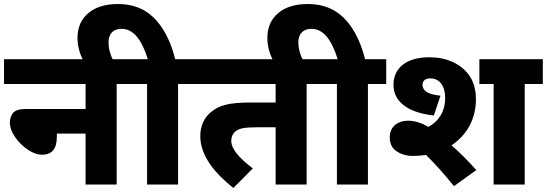

<svg xmlns="http://www.w3.org/2000/svg" viewBox="-20 -916 2714 953"><path d="M0 -499H404.8V-375H107.9C76.2 -375 54.7 -368.2 44.4 -355C34.2 -341.8 28.8 -325.2 28.8 -306.2C28.8 -239.7 120.1 -147.9 188 -147.9C236.3 -147.9 262.2 -175.3 262.2 -237.8V-252.9H404.8V0H559.1V-499H648.9V-622.1H0Z M543 -613.8C529.3 -640.6 518.6 -671.4 518.6 -706.1C518.6 -745.6 540 -772.9 583 -772.9C643.1 -772.9 683.1 -719.2 713.9 -622.1H634.8V-499H710V0H863.8V-499H954.6V-622.1H849.6C832.5 -690.9 804.2 -758.8 759.3 -811C714.4 -863.3 652.8 -896 564.9 -896C502.9 -896 453.6 -880.9 418 -850.6C382.3 -820.3 364.7 -779.3 364.7 -728C364.7 -693.4 372.6 -654.8 393.6 -615.2Z M1590.8 -499V-622.1H939.9V-499H1348.1V-407.2H1226.1C1110.4 -407.2 1064.9 -392.1 1023.9 -356.9C993.2 -330.1 974.1 -291.5 974.1 -240.2C974.1 -143.1 1045.9 -56.6 1138.2 17.1L1234.9 -80.1C1166 -132.3 1127.9 -177.2 1127.9 -216.8C1127.9 -236.8 1134.8 -252.4 1147.9 -263.2C1157.2 -271 1169.9 -276.4 1185.5 -279.8C1201.2 -282.7 1225.1 -284.2 1256.8 -284.2H1348.1V0H1502V-499Z M1485.4 -613.8C1471.7 -640.6 1460.9 -671.4 1460.9 -706.1C1460.9 -745.6 1482.4 -772.9 1525.4 -772.9C1585.4 -772.9 1625.5 -719.2 1656.2 -622.1H1577.1V-499H1652.3V0H1806.2V-499H1897V-622.1H1792C1774.9 -690.9 1746.6 -758.8 1701.7 -811C1656.7 -863.3 1595.2 -896 1507.3 -896C1445.3 -896 1396 -880.9 1360.4 -850.6C1324.7 -820.3 1307.1 -779.3 1307.1 -728C1307.1 -693.4 1314.9 -654.8 1335.9 -615.2Z M2029.3 -142.1C2052.2 -142.1 2073.7 -143.6 2094.2 -147C2135.7 -107.4 2182.6 -54.7 2233.4 7.8L2344.2 -71.8C2307.1 -113.3 2264.2 -157.7 2221.2 -194.8C2297.4 -245.6 2342.3 -325.7 2342.3 -422.9C2342.3 -469.7 2331.5 -508.8 2310.5 -539.6C2267.6 -601.6 2193.8 -631.8 2111.3 -631.8C1995.6 -631.8 1933.1 -577.6 1933.1 -495.1C1933.1 -416.5 1996.1 -357.9 2133.3 -342.8L2166.5 -440.9C2131.8 -444.8 2107.9 -451.7 2095.7 -460.9C2083.5 -470.2 2077.1 -481.4 2077.1 -494.1C2077.1 -517.1 2093.3 -526.9 2116.2 -526.9C2159.2 -526.9 2189.5 -493.2 2189.5 -429.2C2189.5 -360.8 2155.8 -313 2106.4 -286.1C2073.2 -305.7 2037.6 -316.9 2008.3 -316.9C1949.7 -316.9 1914.6 -284.7 1914.6 -233.9C1914.6 -203.1 1925.8 -180.2 1948.7 -165C1971.2 -149.9 1998 -142.1 2029.3 -142.1ZM2674.3 -499V-622.1H2359.4V-499H2430.2V0H2584.5V-499Z"/></svg>

Font: Noto Reveo Sans
Style: Regular
Weight: 800
Designer: Monotype Design Team
Foundry: Monotype Imaging Inc.
Version: Version 2.007